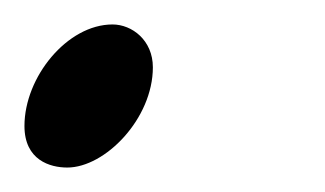

<svg xmlns="http://www.w3.org/2000/svg" viewBox="-46 -129 266 157"><path d="M46 -109C9 -109 -26 -66 -26 -26C-26 2 -5 8 9 8C40 8 79 -32 79 -74C79 -96 62 -109 46 -109Z"/></svg>

Font: Romanesco
Style: Regular
Weight: 400
Designer: Astigmatic (AOETI)
Foundry: Astigmatic (AOETI)
Version: Version 1.000